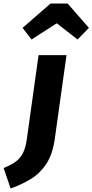

<svg xmlns="http://www.w3.org/2000/svg" viewBox="-122 -843 522 1085"><path d="M-61.9 222.1 -101.6 106.3Q-63.6 91.6 -36.8 73.1Q-10 54.6 6.2 24.5Q22.4 -5.5 29.1 -53.1L95.9 -531.6H253.9L187.8 -59.6Q175.8 27.4 140.9 81.2Q106 135 54.5 167Q2.9 199.1 -61.9 222.1ZM198.7 -711.5 56.2 -619.7 5.6 -685.5 163.7 -823.2H260.1L380.4 -685.5L316.3 -619.7Z"/></svg>

Font: Fira Sans Variable
Style: Italic
Weight: 397
Italic angle: -8°
Designer: Carrois Corporate & Edenspiekermann AG
Foundry: Carrois Corporate GbR & Edenspiekermann AG
Version: Version 4.202